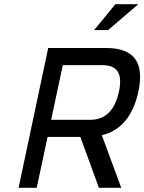

<svg xmlns="http://www.w3.org/2000/svg" viewBox="-20 -900 691 920"><path d="M488 -670H211L69 0H156L208 -244H365L454 0H561L468 -252C559 -274 618 -344 643 -461C674 -606 618 -670 488 -670ZM225 -326 281 -588H469C540 -588 569 -551 550 -461C531 -373 486 -326 413 -326ZM431 -756H498L643 -880H533Z"/></svg>

Font: LT Wave Mono
Style: Italic
Weight: 400
Designer: Daniel Lyons
Version: Version 2.5 (Glyphs App)